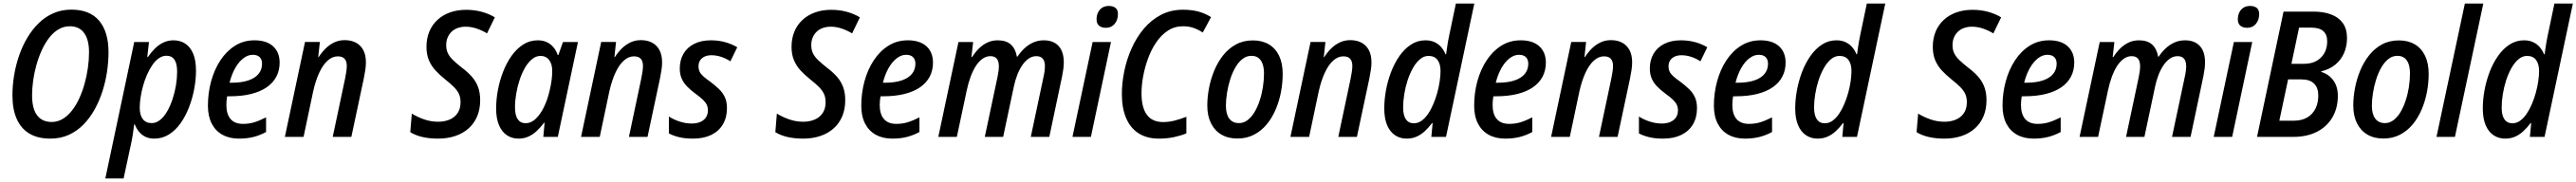

<svg xmlns="http://www.w3.org/2000/svg" viewBox="-20 -780 14666 1037"><path d="M266.6 9.8Q195.3 9.8 147.5 -18.8Q99.6 -47.4 75.2 -102.5Q50.8 -157.7 50.8 -236.3Q50.8 -293 60.3 -350.6Q69.8 -408.2 88.6 -462.9Q107.4 -517.6 135.5 -564.9Q163.6 -612.3 200.7 -648.4Q237.8 -684.6 284.2 -704.8Q330.6 -725.1 386.2 -725.1Q491.2 -725.1 544.4 -661.9Q597.7 -598.6 597.7 -481.9Q597.7 -429.2 589.4 -372.6Q581.1 -315.9 563.5 -260.7Q545.9 -205.6 519 -157Q492.2 -108.4 455.6 -70.8Q418.9 -33.2 371.8 -11.7Q324.7 9.8 266.6 9.8ZM273.9 -85Q307.6 -85 336.4 -102.1Q365.2 -119.1 388.9 -149.2Q412.6 -179.2 430.7 -218.3Q448.7 -257.3 461.2 -301.8Q473.6 -346.2 480.2 -392.6Q486.8 -439 486.8 -482.4Q486.8 -554.2 458.7 -592.3Q430.7 -630.4 377.4 -630.4Q342.8 -630.4 313 -612.8Q283.2 -595.2 259.5 -564.2Q235.8 -533.2 217.8 -493.7Q199.7 -454.1 187.3 -409.7Q174.8 -365.2 168.7 -321Q162.6 -276.9 162.6 -236.3Q162.6 -185.5 175.5 -151.9Q188.5 -118.2 213.4 -101.6Q238.3 -85 273.9 -85Z M579.6 236.8 744.1 -540.5H828.1L818.4 -455.6H822.3Q841.3 -483.4 863.3 -504.9Q885.3 -526.4 911.4 -538.3Q937.5 -550.3 967.8 -550.3Q1005.4 -550.3 1034.2 -531.7Q1063 -513.2 1079.3 -474.9Q1095.7 -436.5 1095.7 -377.4Q1095.7 -326.7 1085.4 -272.5Q1075.2 -218.3 1055.7 -168Q1036.1 -117.7 1007.6 -77.4Q979 -37.1 941.4 -13.7Q903.8 9.8 858.4 9.8Q829.1 9.8 807.6 -0.7Q786.1 -11.2 771.2 -29.5Q756.3 -47.9 747.1 -71.3H743.7Q740.7 -43.5 736.3 -15.4Q731.9 12.7 726.6 36.6L683.6 236.8ZM843.8 -78.6Q869.6 -78.6 892.1 -97.2Q914.6 -115.7 932.1 -146.5Q949.7 -177.2 962.4 -215.6Q975.1 -253.9 981.7 -294.4Q988.3 -335 988.3 -371.6Q988.3 -417.5 973.1 -439.9Q958 -462.4 927.7 -462.4Q904.8 -462.4 884.5 -448.2Q864.3 -434.1 847.4 -409.7Q830.6 -385.3 817.1 -354.7Q803.7 -324.2 794.4 -290.8Q785.2 -257.3 780.3 -225.1Q775.4 -192.9 775.4 -166Q775.4 -125 792.7 -101.8Q810.1 -78.6 843.8 -78.6Z M1340.3 9.8Q1286.1 9.8 1246.6 -12Q1207 -33.7 1185.3 -75.7Q1163.6 -117.7 1163.6 -177.7Q1163.6 -249.5 1181.6 -316.2Q1199.7 -382.8 1234.1 -435.5Q1268.6 -488.3 1317.6 -519.3Q1366.7 -550.3 1428.7 -550.3Q1497.1 -550.3 1534.4 -516.4Q1571.8 -482.4 1571.8 -422.9Q1571.8 -379.4 1553.5 -344Q1535.2 -308.6 1499.3 -283.4Q1463.4 -258.3 1410.4 -244.9Q1357.4 -231.4 1287.6 -231.4H1272.9Q1271 -219.7 1269.8 -207.3Q1268.6 -194.8 1268.6 -182.6Q1268.6 -129.4 1292.5 -101.8Q1316.4 -74.2 1362.8 -74.2Q1397.9 -74.2 1427.5 -83.3Q1457 -92.3 1494.6 -111.3V-27.8Q1459.5 -8.8 1422.6 0.5Q1385.7 9.8 1340.3 9.8ZM1286.6 -308.6H1296.9Q1355 -308.6 1393.8 -321.8Q1432.6 -335 1452.1 -359.4Q1471.7 -383.8 1471.7 -417Q1471.7 -440.4 1458.5 -454.1Q1445.3 -467.8 1418.5 -467.8Q1391.6 -467.8 1365.7 -448.2Q1339.8 -428.7 1319.3 -392.8Q1298.8 -356.9 1286.6 -308.6Z M1601.6 0 1716.3 -541H1800.8L1791.5 -454.6H1793.9Q1811.5 -481.9 1833.5 -503.7Q1855.5 -525.4 1882.6 -538.3Q1909.7 -551.3 1942.4 -551.3Q1979 -551.3 2006.1 -536.9Q2033.2 -522.5 2048.1 -494.4Q2063 -466.3 2063 -424.3Q2063 -404.3 2059.3 -380.4Q2055.7 -356.4 2050.8 -332.5L1980 0H1874L1943.4 -327.6Q1947.8 -349.1 1950.9 -368.9Q1954.1 -388.7 1954.1 -404.3Q1954.1 -431.6 1941.4 -445.3Q1928.7 -459 1902.8 -459Q1872.6 -459 1845.7 -435.3Q1818.8 -411.6 1797.9 -366.9Q1776.9 -322.3 1762.7 -259.3L1708 0Z M2473.1 9.8Q2423.8 9.8 2384.3 0.5Q2344.7 -8.8 2315.4 -26.9L2324.2 -132.8Q2356 -113.3 2394 -99.9Q2432.1 -86.4 2474.6 -86.4Q2501 -86.4 2524.2 -93.3Q2547.4 -100.1 2564.7 -113.8Q2582 -127.4 2591.8 -148.4Q2601.6 -169.4 2601.6 -197.8Q2601.6 -224.1 2592.8 -243.9Q2584 -263.7 2564.9 -283.2Q2545.9 -302.7 2514.2 -327.6Q2483.9 -352.1 2459.7 -377.9Q2435.5 -403.8 2421.6 -436.5Q2407.7 -469.2 2407.7 -513.2Q2407.7 -561 2423.8 -599.9Q2439.9 -638.7 2470 -666.5Q2500 -694.3 2541.5 -709.2Q2583 -724.1 2633.8 -724.1Q2680.2 -724.1 2721.7 -712.9Q2763.2 -701.7 2796.9 -681.2L2752.4 -589.8Q2724.1 -606.9 2693.1 -617.4Q2662.1 -627.9 2630.4 -627.9Q2607.4 -627.9 2587.2 -621.1Q2566.9 -614.3 2552 -600.6Q2537.1 -586.9 2528.6 -567.4Q2520 -547.9 2520 -522.5Q2520 -496.1 2529.8 -476.1Q2539.6 -456.1 2559.1 -437.5Q2578.6 -418.9 2607.9 -395.5Q2642.1 -370.1 2665.8 -343.3Q2689.5 -316.4 2701.4 -283.9Q2713.4 -251.5 2713.4 -209Q2713.4 -158.2 2696.5 -117.9Q2679.7 -77.6 2648.2 -49.1Q2616.7 -20.5 2572.3 -5.4Q2527.8 9.8 2473.1 9.8Z M2932.1 9.8Q2894.5 9.8 2865.7 -9.3Q2836.9 -28.3 2820.6 -66.7Q2804.2 -105 2804.2 -162.1Q2804.2 -212.4 2814.2 -266.4Q2824.2 -320.3 2843.8 -370.8Q2863.3 -421.4 2892.1 -461.9Q2920.9 -502.4 2958.3 -526.4Q2995.6 -550.3 3041.5 -550.3Q3070.3 -550.3 3092.3 -540Q3114.3 -529.8 3130.1 -511.2Q3146 -492.7 3154.8 -466.8H3158.7L3184.6 -540.5H3270L3155.3 0H3072.8L3080.1 -80.6H3077.1Q3057.6 -54.7 3035.9 -34.2Q3014.2 -13.7 2988.5 -2Q2962.9 9.8 2932.1 9.8ZM2971.7 -78.1Q3003.9 -78.1 3030.5 -104Q3057.1 -129.9 3076.9 -171.1Q3096.7 -212.4 3107.4 -258.3Q3116.2 -293.9 3119.9 -322.3Q3123.5 -350.6 3123.5 -376.5Q3123.5 -415 3106 -438.2Q3088.4 -461.4 3056.6 -461.4Q3031.2 -461.4 3008.8 -443.1Q2986.3 -424.8 2968.5 -394Q2950.7 -363.3 2938 -325Q2925.3 -286.6 2918.5 -246.1Q2911.6 -205.6 2911.6 -168.9Q2911.6 -123.5 2927 -100.8Q2942.4 -78.1 2971.7 -78.1Z M3287.6 0 3402.3 -541H3486.8L3477.5 -454.6H3480Q3497.6 -481.9 3519.5 -503.7Q3541.5 -525.4 3568.6 -538.3Q3595.7 -551.3 3628.4 -551.3Q3665 -551.3 3692.1 -536.9Q3719.2 -522.5 3734.1 -494.4Q3749 -466.3 3749 -424.3Q3749 -404.3 3745.4 -380.4Q3741.7 -356.4 3736.8 -332.5L3666 0H3560.1L3629.4 -327.6Q3633.8 -349.1 3637 -368.9Q3640.1 -388.7 3640.1 -404.3Q3640.1 -431.6 3627.4 -445.3Q3614.7 -459 3588.9 -459Q3558.6 -459 3531.7 -435.3Q3504.9 -411.6 3483.9 -366.9Q3462.9 -322.3 3448.7 -259.3L3394 0Z M3925.3 9.8Q3880.4 9.8 3846.4 1.7Q3812.5 -6.3 3787.6 -20V-116.2Q3813.5 -99.1 3848.4 -87.6Q3883.3 -76.2 3917.5 -76.2Q3945.3 -76.2 3966.1 -85Q3986.8 -93.8 3998.3 -110.6Q4009.8 -127.4 4009.8 -151.4Q4009.8 -168.5 4003.7 -182.1Q3997.6 -195.8 3982.2 -210.9Q3966.8 -226.1 3938.5 -246.6Q3909.2 -268.1 3889.4 -289.1Q3869.6 -310.1 3859.6 -334.5Q3849.6 -358.9 3849.6 -389.6Q3849.6 -437.5 3870.6 -473.6Q3891.6 -509.8 3931.4 -530Q3971.2 -550.3 4026.4 -550.3Q4070.3 -550.3 4108.6 -539.6Q4147 -528.8 4176.8 -510.7L4137.7 -430.7Q4114.3 -446.3 4086.2 -455.8Q4058.1 -465.3 4028.8 -465.3Q3996.6 -465.3 3976.3 -448.5Q3956.1 -431.6 3956.1 -401.9Q3956.1 -386.2 3961.7 -373.3Q3967.3 -360.4 3981.9 -346.7Q3996.6 -333 4022.5 -314.9Q4051.8 -293 4073.2 -272.2Q4094.7 -251.5 4106.4 -225.8Q4118.2 -200.2 4118.2 -163.6Q4118.2 -110.4 4095 -71.3Q4071.8 -32.2 4028.6 -11.2Q3985.4 9.8 3925.3 9.8Z M4551.3 9.8Q4502 9.8 4462.4 0.5Q4422.9 -8.8 4393.6 -26.9L4402.3 -132.8Q4434.1 -113.3 4472.2 -99.9Q4510.3 -86.4 4552.7 -86.4Q4579.1 -86.4 4602.3 -93.3Q4625.5 -100.1 4642.8 -113.8Q4660.2 -127.4 4669.9 -148.4Q4679.7 -169.4 4679.7 -197.8Q4679.7 -224.1 4670.9 -243.9Q4662.1 -263.7 4643.1 -283.2Q4624 -302.7 4592.3 -327.6Q4562 -352.1 4537.8 -377.9Q4513.7 -403.8 4499.8 -436.5Q4485.8 -469.2 4485.8 -513.2Q4485.8 -561 4502 -599.9Q4518.1 -638.7 4548.1 -666.5Q4578.1 -694.3 4619.6 -709.2Q4661.1 -724.1 4711.9 -724.1Q4758.3 -724.1 4799.8 -712.9Q4841.3 -701.7 4875 -681.2L4830.6 -589.8Q4802.2 -606.9 4771.2 -617.4Q4740.2 -627.9 4708.5 -627.9Q4685.5 -627.9 4665.3 -621.1Q4645 -614.3 4630.1 -600.6Q4615.2 -586.9 4606.7 -567.4Q4598.1 -547.9 4598.1 -522.5Q4598.1 -496.1 4607.9 -476.1Q4617.7 -456.1 4637.2 -437.5Q4656.7 -418.9 4686 -395.5Q4720.2 -370.1 4743.9 -343.3Q4767.6 -316.4 4779.5 -283.9Q4791.5 -251.5 4791.5 -209Q4791.5 -158.2 4774.7 -117.9Q4757.8 -77.6 4726.3 -49.1Q4694.8 -20.5 4650.4 -5.4Q4606 9.8 4551.3 9.8Z M5059.6 9.8Q5005.4 9.8 4965.8 -12Q4926.3 -33.7 4904.5 -75.7Q4882.8 -117.7 4882.8 -177.7Q4882.8 -249.5 4900.9 -316.2Q4918.9 -382.8 4953.4 -435.5Q4987.8 -488.3 5036.9 -519.3Q5085.9 -550.3 5147.9 -550.3Q5216.3 -550.3 5253.7 -516.4Q5291 -482.4 5291 -422.9Q5291 -379.4 5272.7 -344Q5254.4 -308.6 5218.5 -283.4Q5182.6 -258.3 5129.6 -244.9Q5076.7 -231.4 5006.8 -231.4H4992.2Q4990.2 -219.7 4989 -207.3Q4987.8 -194.8 4987.8 -182.6Q4987.8 -129.4 5011.7 -101.8Q5035.6 -74.2 5082 -74.2Q5117.2 -74.2 5146.7 -83.3Q5176.3 -92.3 5213.9 -111.3V-27.8Q5178.7 -8.8 5141.8 0.5Q5105 9.8 5059.6 9.8ZM5005.9 -308.6H5016.1Q5074.2 -308.6 5113 -321.8Q5151.9 -335 5171.4 -359.4Q5190.9 -383.8 5190.9 -417Q5190.9 -440.4 5177.7 -454.1Q5164.6 -467.8 5137.7 -467.8Q5110.8 -467.8 5085 -448.2Q5059.1 -428.7 5038.6 -392.8Q5018.1 -356.9 5005.9 -308.6Z M5321.3 0 5436 -540.5H5519.5L5509.8 -455.1H5513.7Q5530.8 -481.9 5552.2 -503.4Q5573.7 -524.9 5600.6 -537.6Q5627.4 -550.3 5659.7 -550.3Q5707.5 -550.3 5734.1 -526.4Q5760.7 -502.4 5768.6 -457.5H5772Q5789.6 -483.9 5812 -504.9Q5834.5 -525.9 5862.1 -538.1Q5889.6 -550.3 5921.4 -550.3Q5976.6 -550.3 6006.1 -517.8Q6035.6 -485.4 6035.6 -425.3Q6035.6 -407.2 6033 -386.7Q6030.3 -366.2 6025.9 -344.7L5953.1 0H5847.7L5919.4 -337.9Q5923.8 -356.9 5926 -373.5Q5928.2 -390.1 5928.2 -402.8Q5928.2 -431.2 5916 -445.6Q5903.8 -460 5878.9 -460Q5856.4 -460 5836.7 -446.8Q5816.9 -433.6 5800.3 -409.9Q5783.7 -386.2 5771.2 -354.5Q5758.8 -322.8 5751 -285.6L5690.4 0H5585.9L5658.2 -340.8Q5662.1 -359.4 5664.1 -375Q5666 -390.6 5666 -402.3Q5666 -430.7 5654.3 -445.3Q5642.6 -460 5617.7 -460Q5593.8 -460 5572.8 -445.1Q5551.8 -430.2 5534.7 -403.6Q5517.6 -377 5504.4 -340.6Q5491.2 -304.2 5482.4 -261.7L5426.8 0Z M6085 0 6199.7 -540.5H6304.2L6189.9 0ZM6275.4 -621.6Q6251 -621.6 6236.6 -633.5Q6222.2 -645.5 6222.2 -669.9Q6222.2 -690.4 6230 -707.8Q6237.8 -725.1 6253.4 -735.6Q6269 -746.1 6292 -746.1Q6315.9 -746.1 6329.8 -735.1Q6343.8 -724.1 6343.8 -699.7Q6343.8 -666.5 6325.2 -644Q6306.6 -621.6 6275.4 -621.6Z M6577.1 9.8Q6508.8 9.8 6461.7 -20.3Q6414.6 -50.3 6390.4 -107.2Q6366.2 -164.1 6366.2 -243.7Q6366.2 -307.1 6379.9 -374.3Q6393.6 -441.4 6421.4 -503.9Q6449.2 -566.4 6491 -616.2Q6532.7 -666 6588.6 -695.3Q6644.5 -724.6 6714.4 -724.6Q6762.2 -724.6 6801 -714.4Q6839.8 -704.1 6874 -682.6L6826.7 -594.7Q6801.8 -611.3 6774.7 -620.8Q6747.6 -630.4 6714.8 -630.4Q6666 -630.4 6627.9 -605.2Q6589.8 -580.1 6561.5 -538.3Q6533.2 -496.6 6514.9 -446Q6496.6 -395.5 6487.3 -344.2Q6478 -293 6478 -249.5Q6478 -167 6508.8 -125.7Q6539.6 -84.5 6601.1 -84.5Q6633.8 -84.5 6667 -93Q6700.2 -101.6 6733.4 -114.7V-20Q6701.2 -6.8 6662.1 1.5Q6623 9.8 6577.1 9.8Z M7023.4 9.3Q6971.2 9.3 6932.9 -13.2Q6894.5 -35.6 6873.5 -77.9Q6852.5 -120.1 6852.5 -178.7Q6852.5 -226.6 6862.3 -278.1Q6872.1 -329.6 6892.1 -377.9Q6912.1 -426.3 6942.9 -465.1Q6973.6 -503.9 7015.9 -526.9Q7058.1 -549.8 7112.3 -549.8Q7165 -549.8 7203.1 -527.1Q7241.2 -504.4 7261.5 -461.7Q7281.7 -418.9 7281.7 -358.9Q7281.7 -308.1 7272 -256.1Q7262.2 -204.1 7241.9 -156.5Q7221.7 -108.9 7190.9 -71.5Q7160.2 -34.2 7118.4 -12.5Q7076.7 9.3 7023.4 9.3ZM7033.2 -78.6Q7059.1 -78.6 7081.3 -95.2Q7103.5 -111.8 7120.8 -140.6Q7138.2 -169.4 7150.4 -206.1Q7162.6 -242.7 7168.9 -282.7Q7175.3 -322.8 7175.3 -361.8Q7175.3 -390.6 7168.2 -413.1Q7161.1 -435.5 7145.3 -448.7Q7129.4 -461.9 7103.5 -461.9Q7075.2 -461.9 7052 -443.4Q7028.8 -424.8 7011.5 -394.3Q6994.1 -363.8 6982.4 -326.4Q6970.7 -289.1 6964.6 -250.2Q6958.5 -211.4 6958.5 -177.7Q6958.5 -129.9 6977.5 -104.2Q6996.6 -78.6 7033.2 -78.6Z M7325.7 0 7440.4 -541H7524.9L7515.6 -454.6H7518.1Q7535.6 -481.9 7557.6 -503.7Q7579.6 -525.4 7606.7 -538.3Q7633.8 -551.3 7666.5 -551.3Q7703.1 -551.3 7730.2 -536.9Q7757.3 -522.5 7772.2 -494.4Q7787.1 -466.3 7787.1 -424.3Q7787.1 -404.3 7783.4 -380.4Q7779.8 -356.4 7774.9 -332.5L7704.1 0H7598.1L7667.5 -327.6Q7671.9 -349.1 7675 -368.9Q7678.2 -388.7 7678.2 -404.3Q7678.2 -431.6 7665.5 -445.3Q7652.8 -459 7627 -459Q7596.7 -459 7569.8 -435.3Q7543 -411.6 7522 -366.9Q7501 -322.3 7486.8 -259.3L7432.1 0Z M7987.3 9.8Q7950.2 9.8 7921.4 -9.3Q7892.6 -28.3 7876.2 -66.7Q7859.9 -105 7859.9 -162.6Q7859.9 -211.9 7869.6 -265.6Q7879.4 -319.3 7898.7 -369.9Q7918 -420.4 7946.5 -461.2Q7975.1 -502 8012.2 -526.1Q8049.3 -550.3 8094.7 -550.3Q8124 -550.3 8146 -540Q8168 -529.8 8183.6 -512Q8199.2 -494.1 8208.5 -470.7H8211.9Q8213.9 -485.8 8216.6 -504.2Q8219.2 -522.5 8222.4 -541.7Q8225.6 -561 8229.5 -578.1L8267.6 -759.8H8372.6L8211.4 0H8127.9L8135.3 -79.1H8132.3Q8112.3 -52.7 8090.8 -32.7Q8069.3 -12.7 8043.9 -1.5Q8018.6 9.8 7987.3 9.8ZM8028.3 -77.6Q8052.2 -77.6 8072.5 -92.3Q8092.8 -106.9 8109.6 -131.8Q8126.5 -156.7 8139.6 -188Q8152.8 -219.2 8161.9 -252.4Q8170.9 -285.6 8175.5 -317.6Q8180.2 -349.6 8180.2 -375Q8180.2 -415.5 8163.1 -438.5Q8146 -461.4 8111.8 -461.4Q8085.4 -461.4 8063 -442.4Q8040.5 -423.3 8022.7 -391.6Q8004.9 -359.9 7992.4 -321.3Q7980 -282.7 7973.6 -242.7Q7967.3 -202.6 7967.3 -168Q7967.3 -123 7982.9 -100.3Q7998.5 -77.6 8028.3 -77.6Z M8548.3 9.8Q8494.1 9.8 8454.6 -12Q8415 -33.7 8393.3 -75.7Q8371.6 -117.7 8371.6 -177.7Q8371.6 -249.5 8389.6 -316.2Q8407.7 -382.8 8442.1 -435.5Q8476.6 -488.3 8525.6 -519.3Q8574.7 -550.3 8636.7 -550.3Q8705.1 -550.3 8742.4 -516.4Q8779.8 -482.4 8779.8 -422.9Q8779.8 -379.4 8761.5 -344Q8743.2 -308.6 8707.3 -283.4Q8671.4 -258.3 8618.4 -244.9Q8565.4 -231.4 8495.6 -231.4H8481Q8479 -219.7 8477.8 -207.3Q8476.6 -194.8 8476.6 -182.6Q8476.6 -129.4 8500.5 -101.8Q8524.4 -74.2 8570.8 -74.2Q8606 -74.2 8635.5 -83.3Q8665 -92.3 8702.6 -111.3V-27.8Q8667.5 -8.8 8630.6 0.5Q8593.8 9.8 8548.3 9.8ZM8494.6 -308.6H8504.9Q8563 -308.6 8601.8 -321.8Q8640.6 -335 8660.2 -359.4Q8679.7 -383.8 8679.7 -417Q8679.7 -440.4 8666.5 -454.1Q8653.3 -467.8 8626.5 -467.8Q8599.6 -467.8 8573.7 -448.2Q8547.9 -428.7 8527.3 -392.8Q8506.8 -356.9 8494.6 -308.6Z M8809.6 0 8924.3 -541H9008.8L8999.5 -454.6H9002Q9019.5 -481.9 9041.5 -503.7Q9063.5 -525.4 9090.6 -538.3Q9117.7 -551.3 9150.4 -551.3Q9187 -551.3 9214.1 -536.9Q9241.2 -522.5 9256.1 -494.4Q9271 -466.3 9271 -424.3Q9271 -404.3 9267.3 -380.4Q9263.7 -356.4 9258.8 -332.5L9188 0H9082L9151.4 -327.6Q9155.8 -349.1 9158.9 -368.9Q9162.1 -388.7 9162.1 -404.3Q9162.1 -431.6 9149.4 -445.3Q9136.7 -459 9110.8 -459Q9080.6 -459 9053.7 -435.3Q9026.9 -411.6 9005.9 -366.9Q8984.9 -322.3 8970.7 -259.3L8916 0Z M9447.3 9.8Q9402.3 9.8 9368.4 1.7Q9334.5 -6.3 9309.6 -20V-116.2Q9335.4 -99.1 9370.4 -87.6Q9405.3 -76.2 9439.5 -76.2Q9467.3 -76.2 9488 -85Q9508.8 -93.8 9520.3 -110.6Q9531.7 -127.4 9531.7 -151.4Q9531.7 -168.5 9525.6 -182.1Q9519.5 -195.8 9504.2 -210.9Q9488.8 -226.1 9460.4 -246.6Q9431.2 -268.1 9411.4 -289.1Q9391.6 -310.1 9381.6 -334.5Q9371.6 -358.9 9371.6 -389.6Q9371.6 -437.5 9392.6 -473.6Q9413.6 -509.8 9453.4 -530Q9493.2 -550.3 9548.3 -550.3Q9592.3 -550.3 9630.6 -539.6Q9668.9 -528.8 9698.7 -510.7L9659.7 -430.7Q9636.2 -446.3 9608.2 -455.8Q9580.1 -465.3 9550.8 -465.3Q9518.6 -465.3 9498.3 -448.5Q9478 -431.6 9478 -401.9Q9478 -386.2 9483.6 -373.3Q9489.3 -360.4 9503.9 -346.7Q9518.6 -333 9544.4 -314.9Q9573.7 -293 9595.2 -272.2Q9616.7 -251.5 9628.4 -225.8Q9640.1 -200.2 9640.1 -163.6Q9640.1 -110.4 9616.9 -71.3Q9593.8 -32.2 9550.5 -11.2Q9507.3 9.8 9447.3 9.8Z M9913.1 9.8Q9858.9 9.8 9819.3 -12Q9779.8 -33.7 9758.1 -75.7Q9736.3 -117.7 9736.3 -177.7Q9736.3 -249.5 9754.4 -316.2Q9772.5 -382.8 9806.9 -435.5Q9841.3 -488.3 9890.4 -519.3Q9939.5 -550.3 10001.5 -550.3Q10069.8 -550.3 10107.2 -516.4Q10144.5 -482.4 10144.5 -422.9Q10144.5 -379.4 10126.2 -344Q10107.9 -308.6 10072 -283.4Q10036.1 -258.3 9983.2 -244.9Q9930.2 -231.4 9860.4 -231.4H9845.7Q9843.8 -219.7 9842.5 -207.3Q9841.3 -194.8 9841.3 -182.6Q9841.3 -129.4 9865.2 -101.8Q9889.2 -74.2 9935.5 -74.2Q9970.7 -74.2 10000.2 -83.3Q10029.8 -92.3 10067.4 -111.3V-27.8Q10032.2 -8.8 9995.4 0.5Q9958.5 9.8 9913.1 9.8ZM9859.4 -308.6H9869.6Q9927.7 -308.6 9966.6 -321.8Q10005.4 -335 10024.9 -359.4Q10044.4 -383.8 10044.4 -417Q10044.4 -440.4 10031.2 -454.1Q10018.1 -467.8 9991.2 -467.8Q9964.4 -467.8 9938.5 -448.2Q9912.6 -428.7 9892.1 -392.8Q9871.6 -356.9 9859.4 -308.6Z M10326.7 9.8Q10289.6 9.8 10260.7 -9.3Q10231.9 -28.3 10215.6 -66.7Q10199.2 -105 10199.2 -162.6Q10199.2 -211.9 10209 -265.6Q10218.8 -319.3 10238 -369.9Q10257.3 -420.4 10285.9 -461.2Q10314.5 -502 10351.6 -526.1Q10388.7 -550.3 10434.1 -550.3Q10463.4 -550.3 10485.4 -540Q10507.3 -529.8 10522.9 -512Q10538.6 -494.1 10547.9 -470.7H10551.3Q10553.2 -485.8 10555.9 -504.2Q10558.6 -522.5 10561.8 -541.7Q10564.9 -561 10568.8 -578.1L10606.9 -759.8H10711.9L10550.8 0H10467.3L10474.6 -79.1H10471.7Q10451.7 -52.7 10430.2 -32.7Q10408.7 -12.7 10383.3 -1.5Q10357.9 9.8 10326.7 9.8ZM10367.7 -77.6Q10391.6 -77.6 10411.9 -92.3Q10432.1 -106.9 10449 -131.8Q10465.8 -156.7 10479 -188Q10492.2 -219.2 10501.2 -252.4Q10510.3 -285.6 10514.9 -317.6Q10519.5 -349.6 10519.5 -375Q10519.5 -415.5 10502.4 -438.5Q10485.4 -461.4 10451.2 -461.4Q10424.8 -461.4 10402.3 -442.4Q10379.9 -423.3 10362.1 -391.6Q10344.2 -359.9 10331.8 -321.3Q10319.3 -282.7 10313 -242.7Q10306.6 -202.6 10306.6 -168Q10306.6 -123 10322.3 -100.3Q10337.9 -77.6 10367.7 -77.6Z M11047.9 9.8Q10998.5 9.8 10959 0.5Q10919.4 -8.8 10890.1 -26.9L10898.9 -132.8Q10930.7 -113.3 10968.8 -99.9Q11006.8 -86.4 11049.3 -86.4Q11075.7 -86.4 11098.9 -93.3Q11122.1 -100.1 11139.4 -113.8Q11156.7 -127.4 11166.5 -148.4Q11176.3 -169.4 11176.3 -197.8Q11176.3 -224.1 11167.5 -243.9Q11158.7 -263.7 11139.6 -283.2Q11120.6 -302.7 11088.9 -327.6Q11058.6 -352.1 11034.4 -377.9Q11010.3 -403.8 10996.3 -436.5Q10982.4 -469.2 10982.4 -513.2Q10982.4 -561 10998.5 -599.9Q11014.6 -638.7 11044.7 -666.5Q11074.7 -694.3 11116.2 -709.2Q11157.7 -724.1 11208.5 -724.1Q11254.9 -724.1 11296.4 -712.9Q11337.9 -701.7 11371.6 -681.2L11327.1 -589.8Q11298.8 -606.9 11267.8 -617.4Q11236.8 -627.9 11205.1 -627.9Q11182.1 -627.9 11161.9 -621.1Q11141.6 -614.3 11126.7 -600.6Q11111.8 -586.9 11103.3 -567.4Q11094.7 -547.9 11094.7 -522.5Q11094.7 -496.1 11104.5 -476.1Q11114.3 -456.1 11133.8 -437.5Q11153.3 -418.9 11182.6 -395.5Q11216.8 -370.1 11240.5 -343.3Q11264.2 -316.4 11276.1 -283.9Q11288.1 -251.5 11288.1 -209Q11288.1 -158.2 11271.2 -117.9Q11254.4 -77.6 11222.9 -49.1Q11191.4 -20.5 11147 -5.4Q11102.5 9.8 11047.9 9.8Z M11556.2 9.8Q11502 9.8 11462.4 -12Q11422.9 -33.7 11401.1 -75.7Q11379.4 -117.7 11379.4 -177.7Q11379.4 -249.5 11397.5 -316.2Q11415.5 -382.8 11450 -435.5Q11484.4 -488.3 11533.4 -519.3Q11582.5 -550.3 11644.5 -550.3Q11712.9 -550.3 11750.2 -516.4Q11787.6 -482.4 11787.6 -422.9Q11787.6 -379.4 11769.3 -344Q11751 -308.6 11715.1 -283.4Q11679.2 -258.3 11626.2 -244.9Q11573.2 -231.4 11503.4 -231.4H11488.8Q11486.8 -219.7 11485.6 -207.3Q11484.4 -194.8 11484.4 -182.6Q11484.4 -129.4 11508.3 -101.8Q11532.2 -74.2 11578.6 -74.2Q11613.8 -74.2 11643.3 -83.3Q11672.9 -92.3 11710.4 -111.3V-27.8Q11675.3 -8.8 11638.4 0.5Q11601.6 9.8 11556.2 9.8ZM11502.4 -308.6H11512.7Q11570.8 -308.6 11609.6 -321.8Q11648.4 -335 11668 -359.4Q11687.5 -383.8 11687.5 -417Q11687.5 -440.4 11674.3 -454.1Q11661.1 -467.8 11634.3 -467.8Q11607.4 -467.8 11581.5 -448.2Q11555.7 -428.7 11535.2 -392.8Q11514.6 -356.9 11502.4 -308.6Z M11817.9 0 11932.6 -540.5H12016.1L12006.3 -455.1H12010.3Q12027.3 -481.9 12048.8 -503.4Q12070.3 -524.9 12097.2 -537.6Q12124 -550.3 12156.2 -550.3Q12204.1 -550.3 12230.7 -526.4Q12257.3 -502.4 12265.1 -457.5H12268.6Q12286.1 -483.9 12308.6 -504.9Q12331.1 -525.9 12358.6 -538.1Q12386.2 -550.3 12418 -550.3Q12473.1 -550.3 12502.7 -517.8Q12532.2 -485.4 12532.2 -425.3Q12532.2 -407.2 12529.5 -386.7Q12526.9 -366.2 12522.5 -344.7L12449.7 0H12344.2L12416 -337.9Q12420.4 -356.9 12422.6 -373.5Q12424.8 -390.1 12424.8 -402.8Q12424.8 -431.2 12412.6 -445.6Q12400.4 -460 12375.5 -460Q12353 -460 12333.3 -446.8Q12313.5 -433.6 12296.9 -409.9Q12280.3 -386.2 12267.8 -354.5Q12255.4 -322.8 12247.6 -285.6L12187 0H12082.5L12154.8 -340.8Q12158.7 -359.4 12160.6 -375Q12162.6 -390.6 12162.6 -402.3Q12162.6 -430.7 12150.9 -445.3Q12139.2 -460 12114.3 -460Q12090.3 -460 12069.3 -445.1Q12048.3 -430.2 12031.2 -403.6Q12014.2 -377 12001 -340.6Q11987.8 -304.2 11979 -261.7L11923.3 0Z M12581.5 0 12696.3 -540.5H12800.8L12686.5 0ZM12772 -621.6Q12747.6 -621.6 12733.2 -633.5Q12718.8 -645.5 12718.8 -669.9Q12718.8 -690.4 12726.6 -707.8Q12734.4 -725.1 12750 -735.6Q12765.6 -746.1 12788.6 -746.1Q12812.5 -746.1 12826.4 -735.1Q12840.3 -724.1 12840.3 -699.7Q12840.3 -666.5 12821.8 -644Q12803.2 -621.6 12772 -621.6Z M12828.1 0 12979 -713.9H13149.9Q13206.1 -713.9 13249 -698Q13292 -682.1 13316.2 -648.9Q13340.3 -615.7 13340.3 -562.5Q13340.3 -516.6 13323.5 -477.8Q13306.6 -439 13274.2 -412.1Q13241.7 -385.3 13193.8 -373.5V-370.1Q13236.8 -357.4 13262.5 -322Q13288.1 -286.6 13288.1 -234.4Q13288.1 -163.6 13256.8 -110.6Q13225.6 -57.6 13168.5 -28.8Q13111.3 0 13033.7 0ZM12955.1 -92.3H13037.1Q13082.5 -92.3 13113.8 -110.6Q13145 -128.9 13160.9 -161.4Q13176.8 -193.8 13176.8 -235.8Q13176.8 -279.8 13152.8 -303.7Q13128.9 -327.6 13081.1 -327.6H13004.9ZM13023.9 -416.5H13097.2Q13136.7 -416.5 13166 -432.6Q13195.3 -448.7 13211.4 -477.5Q13227.5 -506.3 13227.5 -544.4Q13227.5 -583 13205.3 -602.8Q13183.1 -622.6 13135.3 -622.6H13067.4Z M13546.9 9.3Q13494.6 9.3 13456.3 -13.2Q13418 -35.6 13397 -77.9Q13376 -120.1 13376 -178.7Q13376 -226.6 13385.7 -278.1Q13395.5 -329.6 13415.5 -377.9Q13435.5 -426.3 13466.3 -465.1Q13497.1 -503.9 13539.3 -526.9Q13581.5 -549.8 13635.7 -549.8Q13688.5 -549.8 13726.6 -527.1Q13764.6 -504.4 13784.9 -461.7Q13805.2 -418.9 13805.2 -358.9Q13805.2 -308.1 13795.4 -256.1Q13785.6 -204.1 13765.4 -156.5Q13745.1 -108.9 13714.4 -71.5Q13683.6 -34.2 13641.8 -12.5Q13600.1 9.3 13546.9 9.3ZM13556.6 -78.6Q13582.5 -78.6 13604.7 -95.2Q13627 -111.8 13644.3 -140.6Q13661.6 -169.4 13673.8 -206.1Q13686 -242.7 13692.4 -282.7Q13698.7 -322.8 13698.7 -361.8Q13698.7 -390.6 13691.7 -413.1Q13684.6 -435.5 13668.7 -448.7Q13652.8 -461.9 13627 -461.9Q13598.6 -461.9 13575.4 -443.4Q13552.2 -424.8 13534.9 -394.3Q13517.6 -363.8 13505.9 -326.4Q13494.1 -289.1 13488 -250.2Q13481.9 -211.4 13481.9 -177.7Q13481.9 -129.9 13501 -104.2Q13520 -78.6 13556.6 -78.6Z M13849.6 0 14011.2 -759.8H14116.2L13954.6 0Z M14240.7 9.8Q14203.6 9.8 14174.8 -9.3Q14146 -28.3 14129.6 -66.7Q14113.3 -105 14113.3 -162.6Q14113.3 -211.9 14123 -265.6Q14132.8 -319.3 14152.1 -369.9Q14171.4 -420.4 14200 -461.2Q14228.5 -502 14265.6 -526.1Q14302.7 -550.3 14348.1 -550.3Q14377.4 -550.3 14399.4 -540Q14421.4 -529.8 14437 -512Q14452.6 -494.1 14461.9 -470.7H14465.3Q14467.3 -485.8 14470 -504.2Q14472.7 -522.5 14475.8 -541.7Q14479 -561 14482.9 -578.1L14521 -759.8H14626L14464.8 0H14381.3L14388.7 -79.1H14385.7Q14365.7 -52.7 14344.2 -32.7Q14322.8 -12.7 14297.4 -1.5Q14272 9.8 14240.7 9.8ZM14281.7 -77.6Q14305.7 -77.6 14325.9 -92.3Q14346.2 -106.9 14363 -131.8Q14379.9 -156.7 14393.1 -188Q14406.2 -219.2 14415.3 -252.4Q14424.3 -285.6 14429 -317.6Q14433.6 -349.6 14433.6 -375Q14433.6 -415.5 14416.5 -438.5Q14399.4 -461.4 14365.2 -461.4Q14338.9 -461.4 14316.4 -442.4Q14293.9 -423.3 14276.1 -391.6Q14258.3 -359.9 14245.8 -321.3Q14233.4 -282.7 14227.1 -242.7Q14220.7 -202.6 14220.7 -168Q14220.7 -123 14236.3 -100.3Q14252 -77.6 14281.7 -77.6Z"/></svg>

Font: Open Sans SemiCondensed SemiBold
Style: Italic
Weight: 600
Width: 4
Italic angle: -12°
Designer: Monotype Design Team
Foundry: Monotype Imaging Inc.
Version: Version 3.000